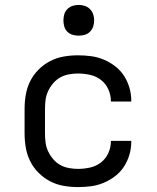

<svg xmlns="http://www.w3.org/2000/svg" viewBox="-20 -753 640 781"><path d="M297 8Q268 8 239 3Q210 -2 184 -15.5Q158 -29 137 -50Q116 -71 103 -97Q90 -123 85 -152Q80 -181 80 -210V-310Q80 -339 85 -368Q90 -397 103 -423Q116 -449 137 -470Q158 -491 184 -504.5Q210 -518 239 -523Q268 -528 297 -528Q324 -528 350.5 -524.5Q377 -521 402 -510.5Q427 -500 448.5 -483.5Q470 -467 484.5 -444.5Q499 -422 506.5 -396Q514 -370 514 -343V-340H431V-342Q431 -367 420.5 -390Q410 -413 390.5 -428Q371 -443 346.5 -448.5Q322 -454 297 -454Q279 -454 260 -450.5Q241 -447 225 -438Q209 -429 196.5 -414.5Q184 -400 176 -383Q168 -366 165.5 -347.5Q163 -329 163 -310V-210Q163 -191 165.5 -172.5Q168 -154 176 -137Q184 -120 196.5 -105.5Q209 -91 225 -82Q241 -73 260 -69.5Q279 -66 297 -66Q322 -66 346.5 -71.5Q371 -77 390.5 -92Q410 -107 420.5 -130Q431 -153 431 -178V-180H514V-177Q514 -150 506.5 -124Q499 -98 484.5 -75.5Q470 -53 448.5 -36.5Q427 -20 402 -9.5Q377 1 350.5 4.5Q324 8 297 8ZM300 -608Q287 -608 275 -611.5Q263 -615 254 -624Q245 -633 241.5 -645Q238 -657 238 -670Q238 -683 241.5 -695Q245 -707 254 -716Q263 -725 275 -729Q287 -733 300 -733Q313 -733 325 -729Q337 -725 346 -716Q355 -707 359 -695Q363 -683 363 -670Q363 -657 359 -645Q355 -633 346 -624Q337 -615 325 -611.5Q313 -608 300 -608Z"/></svg>

Font: R Plex Mono
Style: Regular
Weight: 400
Monospace: yes
Designer: Belleve Invis
Foundry: Belleve Invis
Version: Version 31.8.0